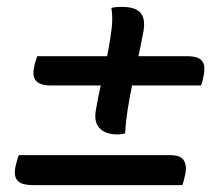

<svg xmlns="http://www.w3.org/2000/svg" viewBox="-20 -608 640 557"><path d="M303 -585Q311 -587 318 -587.5Q325 -588 334 -588Q375 -588 389.5 -568.5Q404 -549 394 -506Q387 -469 379 -433Q371 -397 363.5 -361.5Q356 -326 350.5 -291Q345 -256 343 -221Q338 -220 332.5 -219Q327 -218 321 -218Q286 -218 269 -236Q252 -254 258 -288Q265 -329 273 -364Q281 -399 288 -431.5Q295 -464 300 -497Q305 -527 305.5 -548Q306 -569 303 -585ZM88 -445H522Q544 -445 555.5 -439.5Q567 -434 571 -422Q575 -410 571 -390Q570 -383 568 -375Q566 -367 563 -360H129Q97 -360 85 -373Q73 -386 79 -413Q80 -421 83 -430Q86 -439 88 -445ZM35 -158H473Q492 -158 502.5 -152.5Q513 -147 517 -135Q521 -123 518 -105Q516 -97 514 -88Q512 -79 509 -71H75Q54 -71 41.5 -76.5Q29 -82 25 -94Q21 -106 25 -125Q27 -134 29.5 -143Q32 -152 35 -158Z"/></svg>

Font: Rec Mono Duotone
Style: Italic
Weight: 400
Italic angle: -10°
Monospace: yes
Version: Version 1.085; ttfautohint (v1.8.4.7-5d5b)